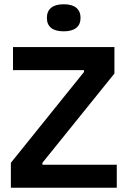

<svg xmlns="http://www.w3.org/2000/svg" viewBox="-20 -881 598 901"><path d="M31 0V-117L374 -543V-552H41V-660H517V-536L179 -117V-108H528V0ZM279 -734Q240 -734 220 -750Q200 -766 200 -797Q200 -828 220 -844.5Q240 -861 279 -861Q318 -861 338 -844.5Q358 -828 358 -797Q358 -766 337.5 -750Q317 -734 279 -734Z"/></svg>

Font: Bricolage Grotesque 36pt SemiBold
Style: Regular
Weight: 600
Designer: Mathieu Triay
Foundry: Atelier Triay
Version: Version 1.001;gftools[0.9.33.dev8+g029e19f]